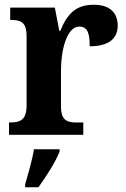

<svg xmlns="http://www.w3.org/2000/svg" viewBox="-20 -568 530 809"><path d="M18 0H331V-52H301C264 -52 237 -60 237 -119V-274C237 -355 261 -456 314 -456C349 -456 358 -428 358 -373C432 -373 476 -401 476 -460C476 -512 445 -548 375 -548C299 -548 263 -509 234 -438H230L211 -536H23V-484H26C67 -484 92 -475 92 -416V-124C92 -61 64 -52 22 -52H18ZM86 208V221H142C173 178 215 113 231 71V61H123C116 106 98 167 86 208Z"/></svg>

Font: Noto Serif Myanmar SemiCondensed
Style: Bold
Weight: 700
Width: 4
Designer: Ben Mitchell and the Monotype Design Team
Foundry: Monotype Imaging Inc.
Version: Version 2.106